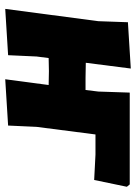

<svg xmlns="http://www.w3.org/2000/svg" viewBox="87 -603 520 734"><g transform="rotate(90 347.0 -236.0)"><path d="M283 4 305 -162 252 -163 202 -162 196 -116 191 -7 14 4 61 -352 65 -465 242 -476 220 -304 279 -303H324L330 -352L334 -472H685L694 -461L668 -336L571 -341H494L465 -116L460 -7Z"/></g></svg>

Font: Alegreya Sans SC Black
Style: Italic
Weight: 900
Italic angle: -7°
Designer: Juan Pablo del Peral
Foundry: Huerta Tipografica
Version: Version 2.007